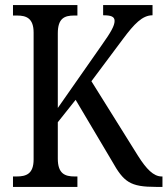

<svg xmlns="http://www.w3.org/2000/svg" viewBox="-20 -734 658 754"><path d="M31 0H284V-41H273C235 -41 207 -52 207 -111V-254L277 -342L420 -101C466 -19 491 0 593 0H618V-41H615C583 -41 555 -70 522 -122L339 -415L463 -581C507 -640 539 -674 579 -674V-714H385V-674C416 -674 430 -669 430 -652C430 -633 416 -608 379 -556L207 -310V-603C207 -662 233 -673 271 -673H284V-714H31V-673H47C84 -673 112 -662 112 -606V-108C112 -51 83 -41 45 -41H31Z"/></svg>

Font: Noto Serif Khmer Condensed
Style: Regular
Weight: 400
Width: 3
Designer: Danh Hong and the Monotype Design Team
Foundry: Monotype Imaging Inc.
Version: Version 2.004